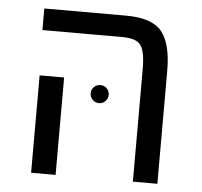

<svg xmlns="http://www.w3.org/2000/svg" viewBox="-45 -610 690 656"><g transform="rotate(5 300.0 -281.5)"><path d="M434 0V-387Q434 -445 419 -467Q404 -489 356 -489H81V-563H361Q451 -563 484.5 -521.5Q518 -480 518 -387V0ZM85 0V-334H169V0ZM264 -288Q264 -301 273 -310Q282 -319 295 -319Q308 -319 317 -310Q326 -301 326 -288Q326 -276 317 -266.5Q308 -257 295 -257Q282 -257 273 -266.5Q264 -276 264 -288Z"/></g></svg>

Font: FiraGO Book
Style: Regular
Weight: 350
Designer: bBox Type
Foundry: bBox Type GmbH
Version: Version 1.001;PS 001.001;hotconv 1.0.88;makeotf.lib2.5.64775